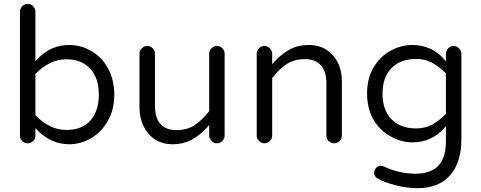

<svg xmlns="http://www.w3.org/2000/svg" viewBox="-20 -733 2462 982"><path d="M161.1 -39.1V-78.1Q173.8 -64.5 175.8 -62.5Q243.2 3.9 333 4.9Q393.6 4.9 446.3 -26.4Q499 -57.6 531.2 -114.3Q564.5 -170.9 564.5 -249Q564.5 -324.2 532.2 -383.8Q500 -442.4 445.3 -472.7Q445.3 -472.7 445.3 -472.7Q394.5 -502.9 333 -502.9Q240.2 -502.9 171.9 -431.6L161.1 -419.9V-672.9Q161.1 -684.6 157.2 -690.4Q144.5 -712.9 121.1 -712.9Q105.5 -712.9 93.8 -700.7Q82 -688.5 82 -672.9V-39.1Q82 -23.4 93.8 -11.7Q105.5 0 121.1 0Q137.7 0 149.4 -11.7Q161.1 -23.4 161.1 -39.1ZM320.3 -68.4Q275.4 -68.4 237.3 -86.9Q194.3 -108.4 161.1 -143.6V-354.5Q194.3 -389.6 234.9 -409.7Q275.4 -429.7 320.3 -429.7Q397.5 -429.7 441.4 -381.8Q485.4 -334 485.4 -249Q485.4 -160.2 437.5 -111.3Q393.6 -68.4 320.3 -68.4Z M1039.1 -81.1 1049.8 -93.8V-40Q1049.8 -24.4 1062 -12.2Q1074.2 0 1089.8 0Q1105.5 0 1117.2 -12.2Q1128.9 -24.4 1128.9 -40V-459Q1128.9 -474.6 1117.2 -486.3Q1105.5 -498 1089.8 -498Q1073.2 -498 1061.5 -485.4Q1049.8 -474.6 1049.8 -459V-164.1Q1010.7 -115.2 972.7 -90.8Q933.6 -67.4 882.8 -67.4Q832 -67.4 803.7 -95.7Q772.5 -127 772.5 -191.4V-459Q772.5 -474.6 760.7 -486.3Q749 -498 733.4 -498Q716.8 -498 705.1 -485.4Q697.3 -478.5 695.3 -471.2Q693.4 -463.9 693.4 -459V-181.6Q693.4 -129.9 714.8 -86.9Q735.4 -44.9 772.5 -19.5Q811.5 4.9 863.8 4.9Q916 4.9 958 -17.1Q1000 -39.1 1039.1 -81.1Z M1372.1 -39.1V-334Q1411.1 -382.8 1449.2 -407.2Q1488.3 -430.7 1539.1 -430.7Q1589.8 -430.7 1618.2 -402.3Q1649.4 -371.1 1649.4 -306.6V-39.1Q1649.4 -23.4 1661.1 -11.7Q1672.9 0 1688.5 0Q1705.1 0 1716.8 -11.7Q1728.5 -23.4 1728.5 -39.1V-316.4Q1728.5 -405.3 1675.8 -457Q1630.9 -502.9 1560.5 -502.9Q1559.6 -502.9 1558.6 -502.9Q1505.9 -502.9 1465.8 -482.4Q1421.9 -459 1382.8 -417L1372.1 -404.3V-458Q1372.1 -473.6 1359.9 -485.8Q1347.7 -498 1332 -498Q1316.4 -498 1304.7 -485.8Q1293 -473.6 1293 -458V-39.1Q1293 -23.4 1304.7 -11.7Q1316.4 0 1332 0Q1348.6 0 1360.4 -11.7Q1372.1 -23.4 1372.1 -39.1Z M2115.2 229.5Q2223.6 229.5 2281.2 164.1Q2339.8 99.6 2339.8 -21.5V-458Q2339.8 -473.6 2327.6 -485.8Q2315.4 -498 2299.8 -498Q2284.2 -498 2272.5 -485.8Q2260.7 -473.6 2260.7 -458V-419.9Q2247.1 -435.5 2244.1 -438.5Q2180.7 -502.9 2088.9 -502.9Q2031.2 -502.9 1978.5 -474.1Q1925.8 -445.3 1892.6 -391.6Q1857.4 -334 1857.4 -254.9Q1857.4 -142.6 1926.8 -73.2Q1949.2 -50.8 1980.5 -34.2Q2032.2 -4.9 2088.9 -4.9Q2184.6 -4.9 2250 -75.2L2260.7 -87.9V-8.8Q2260.7 75.2 2219.7 117.2Q2180.7 155.3 2106.4 155.3Q2020.5 155.3 1942.4 118.2Q1931.6 115.2 1927.7 114.3Q1914.1 114.3 1904.3 125Q1893.6 136.7 1893.6 149.4Q1893.6 168.9 1909.2 178.7Q1947.3 200.2 2004.4 214.8Q2061.5 229.5 2115.2 229.5ZM2107.4 -76.2Q2029.3 -76.2 1982.9 -122.6Q1936.5 -168.9 1936.5 -253.9Q1936.5 -338.9 1982.9 -385.3Q2029.3 -431.6 2107.4 -431.6Q2152.3 -431.6 2188 -413.1Q2223.6 -394.5 2260.7 -357.4V-150.4Q2223.6 -113.3 2188.5 -94.7Q2152.3 -76.2 2107.4 -76.2Z"/></svg>

Font: FakePearl
Style: Light
Weight: 350
Version: Version 1.2